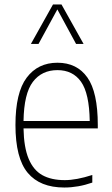

<svg xmlns="http://www.w3.org/2000/svg" viewBox="-20 -828 498 857"><path d="M416.5 -255H85Q86.5 -170.5 107.8 -119.5Q129 -68.5 169 -46.2Q209 -24 269 -24Q321 -24 392 -47V-13Q329 9 267 9Q158.5 9 103.8 -56.5Q49 -122 49 -270Q49 -414.5 99 -481.2Q149 -548 236.5 -548Q323.5 -548 370 -482.2Q416.5 -416.5 416.5 -270ZM85 -288H380.5Q378.5 -411 341.8 -463Q305 -515 236.5 -515Q166.5 -515 126.8 -462.8Q87 -410.5 85 -288ZM353 -632H319.5L236 -786L152 -632H118L216.5 -808H254.5Z"/></svg>

Font: Encode Sans Semi Condensed Thin
Style: Regular
Weight: 250
Width: 4
Designer: Multiple Designers
Foundry: Impallari Type
Version: Version 2.000